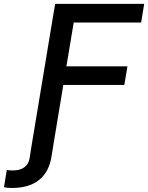

<svg xmlns="http://www.w3.org/2000/svg" viewBox="-116 -747 750 972"><path d="M42.3 0 34.8 49C26.6 102.6 -11.7 115.8 -51.5 115.8C-63.6 115.8 -74.6 115.1 -81.7 113.6L-95.9 200.6C-81 204.5 -63.9 204.5 -52.9 204.5C46.9 204.5 125.4 159.8 143.8 50.1L152.3 0H152L204.5 -317.1H513.5L529.1 -411.2H220.2L257.1 -632.8H598.4L614 -727.3H163Z"/></svg>

Font: Margiela Sans Medium
Style: Italic
Weight: 500
Italic angle: -9.39999°
Designer: Stefan Endress, Andreas Faust
Version: Version 1.100;FEAKit 1.0